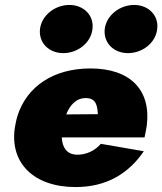

<svg xmlns="http://www.w3.org/2000/svg" viewBox="-20 -747 657 777"><path d="M404 -631C397 -574 440 -532 498 -532C555 -532 609 -572 616 -628C624 -685 580 -727 523 -727C466 -727 412 -687 404 -631ZM142 -631C135 -574 178 -532 236 -532C293 -532 347 -572 354 -628C362 -685 318 -727 261 -727C204 -727 150 -687 142 -631ZM562 -135 388 -165C366 -139 330 -119 287 -121C250 -124 232 -150 230 -191H565C569 -209 572 -227 574 -239C592 -383 507 -470 346 -470C196 -470 89 -397 51 -279C46 -263 43 -247 40 -230C19 -87 117 10 286 10C414 10 502 -47 562 -135ZM331 -350C368 -348 374 -321 376 -285L248 -284C263 -322 289 -352 331 -350Z"/></svg>

Font: Jost* Black
Style: Italic
Weight: 900
Italic angle: -10°
Version: Version 3.7